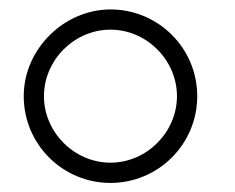

<svg xmlns="http://www.w3.org/2000/svg" viewBox="-20 -786 509 415"><path d="M218.8 -390.6C321.9 -390.6 406.3 -474 406.3 -578.1C406.3 -682.3 321.9 -765.6 218.8 -765.6C118.8 -765.6 31.3 -680.2 31.3 -578.1C31.3 -474 115.6 -390.6 218.8 -390.6ZM218.8 -434.4C140.6 -434.4 75 -500 75 -578.1C75 -656.2 140.6 -721.9 218.8 -721.9C296.9 -721.9 362.5 -656.2 362.5 -578.1C362.5 -500 296.9 -434.4 218.8 -434.4Z"/></svg>

Font: Manrope Thin
Style: Regular
Weight: 100
Width: 4
Designer: Michael Sharanda
Foundry: Michael Sharanda
Version: Version 2.000;PS 002.000;hotconv 1.0.88;makeotf.lib2.5.64775